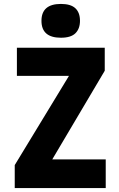

<svg xmlns="http://www.w3.org/2000/svg" viewBox="-20 -957 603 977"><path d="M55 0V-117L331 -571H66V-714H513V-597L246 -146H518V0ZM290 -765Q191 -765 191 -851Q191 -937 290 -937Q340 -937 363.5 -915Q387 -893 387 -851Q387 -811 364 -788Q341 -765 290 -765Z"/></svg>

Font: Noto Sans Mono SemiCondensed Black
Style: Regular
Weight: 900
Width: 4
Designer: Monotype Design Team
Foundry: Monotype Imaging Inc.
Version: Version 2.014; ttfautohint (v1.8.4.7-5d5b)